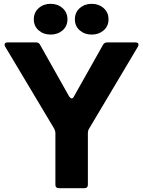

<svg xmlns="http://www.w3.org/2000/svg" viewBox="-20 -985 749 1005"><path d="M288 0Q270 0 270 -18V-289Q270 -299 264 -311L7 -741Q4 -747 4 -751Q4 -763 20 -763H169Q184 -763 190 -750L342 -480Q349 -470 355 -470Q362 -470 367 -480L519 -750Q526 -763 541 -763H689Q705 -763 705 -751Q705 -747 702 -741L446 -311Q440 -301 440 -289V-18Q440 0 422 0ZM157 -884Q157 -920 182.5 -942.5Q208 -965 245 -965Q282 -965 307.5 -942.5Q333 -920 333 -884Q333 -848 307.5 -826Q282 -804 245 -804Q208 -804 182.5 -826Q157 -848 157 -884ZM372 -884Q372 -920 397.5 -942.5Q423 -965 460 -965Q497 -965 522.5 -942.5Q548 -920 548 -884Q548 -848 522.5 -826Q497 -804 460 -804Q423 -804 397.5 -826Q372 -848 372 -884Z"/></svg>

Font: Open Sauce Two ExtraBold
Style: Regular
Weight: 800
Designer: Alfredo Marco Pradil
Foundry: Creative Sauce Fz LLC
Version: Version 1.477